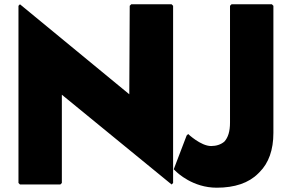

<svg xmlns="http://www.w3.org/2000/svg" viewBox="-20 -852 1359 894"><path d="M66 0 73 7H261L268 0V-411L779 7L786 0V-825L779 -832H591L584 -825L582 -413L73 -832L66 -825ZM1253 -825 1246 -832H1058L1051 -825V-281C1051 -240 1042 -212 1025 -193C1009 -179 987 -172 963 -172C915 -172 856 -228 856 -228L849 -221L789 -64L790 -63L797 -56C806 -47 878 22 989 22C1073 22 1138 0 1182 -44L1189 -51C1231 -93 1253 -154 1253 -233Z"/></svg>

Font: Hussar Woodtype
Style: Blk
Weight: 900
Foundry: Cannot Into Space Fonts
Version: Version 1.07